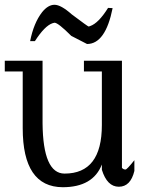

<svg xmlns="http://www.w3.org/2000/svg" viewBox="-30 -768 602 803"><path d="M441 -734Q411 -584 334 -584L268 -618Q213 -673 198 -673Q197 -673 190 -671Q157 -660 116 -596H96Q111 -672 146 -717Q171 -748 198 -748Q225 -748 270 -708Q339 -656 341 -657L347 -659Q382 -671 422 -735ZM321 -514H480V-66Q486 -59 495 -59Q501 -59 532 -98V-53Q516 13 467 13Q418 13 396 -58V-80Q359 15 232 15Q65 14 65 -232V-469H-10V-514H148V-252Q150 -42 240 -42Q396 -42 396 -245V-469H321Z"/></svg>

Font: Sawarabi Mincho
Style: Regular
Weight: 400
Version: Version 1.00